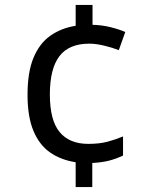

<svg xmlns="http://www.w3.org/2000/svg" viewBox="-20 -744 612 774"><path d="M353 -644Q391 -643 425.5 -634.5Q460 -626 485 -615L459 -542Q433 -552 400 -560Q367 -568 340 -568Q258 -568 219.5 -517.5Q181 -467 181 -363Q181 -259 220.5 -211.5Q260 -164 336 -164Q380 -164 412.5 -172.5Q445 -181 476 -194V-117Q449 -104 420 -96.5Q391 -89 352 -87V10H285V-90Q226 -99 182.5 -129Q139 -159 115 -216Q91 -273 91 -362Q91 -453 115 -511Q139 -569 183 -600Q227 -631 285 -640V-724H353Z"/></svg>

Font: Noto Sans Sora Sompeng
Style: Regular
Weight: 400
Designer: Monotype Design Team. David Williams.
Foundry: Monotype Imaging Inc.
Version: Version 2.101